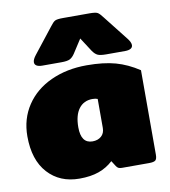

<svg xmlns="http://www.w3.org/2000/svg" viewBox="-83 -800 786 887"><g transform="rotate(-10 310.0 -357.0)"><path d="M104 -551Q104 -564 119 -583L211 -700Q225 -719 234.5 -724Q244 -729 272 -729H396Q424 -729 433.5 -724Q443 -719 457 -700L549 -583Q564 -564 564 -551Q564 -540 554.5 -534.5Q545 -529 528 -529H439Q411 -529 399 -535Q387 -541 376 -557L334 -622L292 -557Q281 -541 269 -535Q257 -529 229 -529H140Q123 -529 113.5 -534.5Q104 -540 104 -551ZM15 -219Q15 -301 57 -364Q99 -427 173.5 -461Q248 -495 341 -495Q421 -495 476.5 -479.5Q532 -464 585 -429V-33Q585 -13 577.5 -6.5Q570 0 547 0H421Q410 0 404 -3Q398 -6 393 -14L377 -39Q348 -12 310 1.5Q272 15 219 15Q127 15 71 -46.5Q15 -108 15 -219ZM365 -197V-333Q356 -337 341 -337Q300 -337 277 -306.5Q254 -276 254 -219Q254 -144 308 -144Q333 -144 349 -158Q365 -172 365 -197Z"/></g></svg>

Font: Mitr
Style: Bold
Weight: 700
Designer: Thanarat Vachiruckul
Foundry: Cadson Demak
Version: Version 1.002